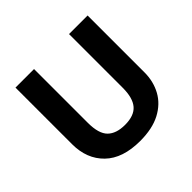

<svg xmlns="http://www.w3.org/2000/svg" viewBox="-174 -904 1103 1103"><g transform="rotate(-45 378.0 -352.0)"><path d="M670.9 -713.9V-252Q670.9 -178.2 638.4 -118.9Q606 -59.6 540.3 -24.9Q474.6 9.8 375 9.8Q233.4 9.8 159.2 -62.5Q85 -134.8 85 -253.9V-713.9H235.8V-276.9Q235.8 -188.5 272 -152.8Q308.1 -117.2 378.9 -117.2Q453.1 -117.2 486.6 -156Q520 -194.8 520 -277.8V-713.9Z"/></g></svg>

Font: Open Sans
Style: Bold
Weight: 700
Designer: Monotype Design Team
Foundry: Monotype Imaging Inc.
Version: Version 3.000; ttfautohint (v1.8.4)